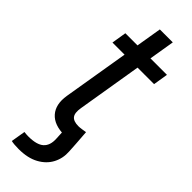

<svg xmlns="http://www.w3.org/2000/svg" viewBox="-292 -694 921 921"><g transform="rotate(45 168.5 -233.5)"><path d="M35.6 204.6 47.9 131.3Q55.2 132.3 62.5 132.8Q69.8 133.3 76.2 133.3Q132.8 133.3 157 111.6Q181.2 89.8 178.7 45.9L176.3 -2.9H262.7L265.6 45.4Q268.6 89.8 249 127Q229.5 164.1 188.5 186.5Q147.5 209 85.9 209Q69.8 209 56.2 207.8Q42.5 206.5 35.6 204.6ZM337.4 -545.9 325.2 -470.7H43L55.2 -545.9ZM159.2 -675.8H247.1L158.7 -141.6Q152.3 -104 165 -87.6Q177.7 -71.3 211.4 -71.3Q219.7 -71.3 232.9 -73.2Q246.1 -75.2 257.3 -77.1L262.7 -2.9Q249.5 1.5 231.9 4.2Q214.4 6.8 196.3 6.8Q124.5 6.8 91.6 -30.8Q58.6 -68.4 69.3 -134.8Z"/></g></svg>

Font: Adwaita Sans
Style: Italic
Weight: 400
Italic angle: -9.39999°
Designer: Rasmus Andersson
Foundry: rsms
Version: Version 4.001;git-9221beed3